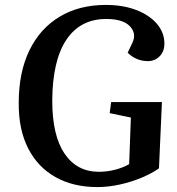

<svg xmlns="http://www.w3.org/2000/svg" viewBox="-20 -745 719 779"><path d="M637 -331 625 -62Q597 -42 555.5 -24.5Q514 -7 467 3.5Q420 14 375 14Q277 14 205 -26.5Q133 -67 94 -143.5Q55 -220 56 -328Q56 -451 99 -540Q142 -629 221.5 -677Q301 -725 409 -725Q479 -725 532.5 -704.5Q586 -684 616.5 -648.5Q647 -613 647 -568Q647 -536 627.5 -516.5Q608 -497 580 -497Q533 -497 498 -531L517 -571Q535 -609 507 -638.5Q479 -668 411 -668Q306 -668 249.5 -584Q193 -500 192 -337Q192 -195 242 -121.5Q292 -48 381 -48Q415 -48 447.5 -56.5Q480 -65 504 -79L511 -268L425 -286L431 -331Z"/></svg>

Font: Literata 36pt SemiBold
Style: Italic
Weight: 600
Italic angle: -2°
Designer: Latin by Veronika Burian and Jose Scaglione. Greek by Irene Vlachou. Cyrillic by Vera Evstafieva
Foundry: TypeTogether
Version: Version 3.002